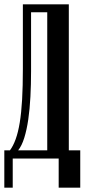

<svg xmlns="http://www.w3.org/2000/svg" viewBox="-23 -719 392 890"><path d="M-3 151V-22H23Q38 -42 49.5 -73.5Q61 -105 68.5 -150.5Q76 -196 79.5 -257.5Q83 -319 83 -400V-699H296V-22H349V151H249V16H36V151ZM196 -22V-662H121V-389Q121 -328 118 -270.5Q115 -213 108 -165Q101 -117 89.5 -80Q78 -43 61 -22Z"/></svg>

Font: Moniqa ExtBd Cond Paragraph
Style: Regular
Weight: 800
Width: 3
Designer: Rajesh Rajput
Foundry: Rajesh Rajput
Version: Version 1.000